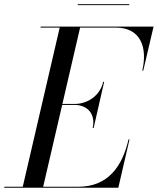

<svg xmlns="http://www.w3.org/2000/svg" viewBox="-65 -874 735 894"><path d="M297 -854.5V-850H537V-854.5ZM283 -385.5C340 -385.5 381.5 -345 366.5 -278H371L420 -493H415.5C400.5 -426 340 -390 283 -390H225.5L308 -745.5H474C591 -745.5 622.5 -652 597.5 -545H602L650 -750H124V-745.5H213L41 -4.5H-45V0H486L538 -225H533.5C504.5 -98 437 -4.5 300 -4.5H136L224.5 -385.5Z"/></svg>

Font: Bodoni* 36pt
Style: Italic
Weight: 400
Italic angle: -13°
Version: Version 2.3